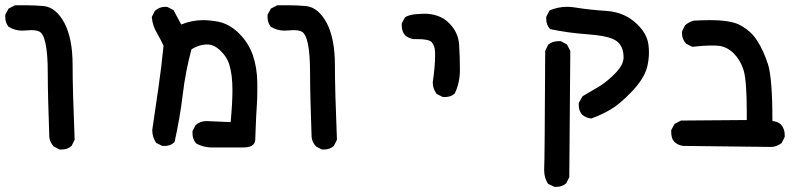

<svg xmlns="http://www.w3.org/2000/svg" viewBox="-20 -443 3040 732"><path d="M168 80.1Q162.1 -81.1 162.1 -165Q162.1 -308.6 128.9 -323.2Q117.2 -328.1 98.6 -328.1Q89.8 -328.1 81.5 -327.1Q73.2 -326.2 64.5 -326.2Q37.1 -326.2 12.7 -340.8Q0 -356.4 0 -377.9Q0 -380.9 0 -386.7L12.7 -410.2L37.1 -422.9Q51.8 -422.9 81.5 -422.9Q111.3 -422.9 146.5 -419.9Q194.3 -415 226.6 -353.5Q256.8 -293.9 256.8 -196.3Q256.8 -100.6 264.6 89.8L252.9 113.3Q237.3 127 215.8 127Q212.9 127 207 127L184.6 115.2Q169.9 98.6 168 80.1Z M670.9 -349.6Q711.9 -366.2 753.9 -366.2Q780.3 -366.2 811.5 -360.4Q855.5 -351.6 891.6 -315.4Q927.7 -279.3 943.8 -232.9Q960 -186.5 960.9 -128.9Q960.9 -115.2 960.9 -89.4Q960.9 -63.5 959 -38.1Q956.1 5.9 955.1 37.6Q954.1 69.3 953.1 90.8Q952.1 101.6 945.3 108.4Q934.6 119.1 909.2 119.1Q906.2 119.1 903.3 119.1H795.9Q792 119.1 782.7 119.1Q773.4 119.1 758.3 115.7Q743.2 112.3 727.5 103.5Q713.9 87.9 713.9 65.4Q713.9 62.5 713.9 56.6L725.6 34.2Q743.2 18.6 766.6 18.6L859.4 22.5Q866.2 -52.7 866.2 -98.6Q866.2 -158.2 854.5 -195.3Q845.7 -226.6 817.4 -252.9Q794.9 -273.4 769.5 -273.4Q752 -273.4 734.9 -267.1Q717.8 -260.7 710 -254.9Q687.5 -172.9 676.8 -83Q666 6.8 645.5 98.6Q634.8 108.4 625.5 110.8Q616.2 113.3 610.4 113.3Q604.5 113.3 598.6 113.3L575.2 101.6Q560.5 79.1 560.5 53.7V52.7L584 -108.4Q595.7 -188.5 603.5 -268.6Q591.8 -293.9 581.1 -312Q570.3 -330.1 565.4 -344.7Q560.5 -359.4 558.6 -377.9L570.3 -401.4Q587.9 -417 609.4 -417Q617.2 -417 619.1 -416L641.6 -404.3Z M1168 80.1Q1162.1 -81.1 1162.1 -165Q1162.1 -308.6 1128.9 -323.2Q1117.2 -328.1 1098.6 -328.1Q1089.8 -328.1 1081.5 -327.1Q1073.2 -326.2 1064.5 -326.2Q1037.1 -326.2 1012.7 -340.8Q1000 -356.4 1000 -377.9Q1000 -380.9 1000 -386.7L1012.7 -410.2L1037.1 -422.9Q1051.8 -422.9 1081.5 -422.9Q1111.3 -422.9 1146.5 -419.9Q1194.3 -415 1226.6 -353.5Q1256.8 -293.9 1256.8 -196.3Q1256.8 -100.6 1264.6 89.8L1252.9 113.3Q1237.3 127 1215.8 127Q1212.9 127 1207 127L1184.6 115.2Q1169.9 98.6 1168 80.1Z M1629.9 -128.9Q1638.7 -191.4 1638.7 -227.5Q1638.7 -234.4 1638.7 -245.1Q1637.7 -269.5 1625 -283.2Q1613.3 -293.9 1571.3 -293.9Q1565.4 -293.9 1558.6 -293.9Q1558.6 -293.9 1557.6 -293.9Q1539.1 -295.9 1524.4 -308.6Q1511.7 -323.2 1511.7 -344.7Q1511.7 -347.7 1511.7 -353.5L1523.4 -376Q1539.1 -389.6 1595.7 -390.6Q1597.7 -390.6 1604.5 -390.6Q1611.3 -390.6 1623.5 -388.7Q1635.7 -386.7 1647.5 -382.8Q1673.8 -374 1693.4 -353.5Q1727.5 -319.3 1730.5 -271.5Q1733.4 -223.6 1733.4 -175.8Q1733.4 -127.9 1713.9 -86.9Q1704.1 -78.1 1694.8 -75.7Q1685.5 -73.2 1679.7 -73.2Q1673.8 -73.2 1668 -73.2L1644.5 -85Q1629.9 -105.5 1629.9 -127.9Z M2054.7 208Q2054.7 204.1 2054.7 200.2Q2056.6 173.8 2058.6 -247.1V-249L2070.3 -273.4Q2087.9 -286.1 2109.4 -286.1Q2112.3 -286.1 2118.2 -286.1L2141.6 -273.4L2154.3 -249L2150.4 232.4L2138.7 255.9Q2123 269.5 2101.6 269.5Q2093.8 269.5 2091.8 268.6L2069.3 257.8Q2054.7 234.4 2054.7 208ZM2186.5 -42Q2186.5 -44.9 2186.5 -50.8L2201.2 -76.2L2257.8 -109.4Q2284.2 -124 2316.4 -154.3Q2347.7 -183.6 2354.5 -207Q2357.4 -216.8 2357.4 -222.7Q2357.4 -260.7 2337.9 -280.3Q2329.1 -289.1 2315.4 -294.9Q2286.1 -307.6 2217.8 -312.5Q2147.5 -317.4 2077.1 -332Q2062.5 -348.6 2062.5 -370.1Q2062.5 -373 2062.5 -378.9L2075.2 -403.3Q2107.4 -417 2141.6 -417Q2156.2 -417 2168.9 -415Q2228.5 -405.3 2292 -401.4Q2363.3 -396.5 2410.2 -349.6Q2446.3 -314.5 2452.1 -273.4Q2454.1 -258.8 2454.1 -243.2Q2454.1 -215.8 2447.3 -187.5Q2435.5 -142.6 2388.7 -93.8Q2342.8 -45.9 2308.6 -25.9Q2274.4 -5.9 2234.4 8.8Q2213.9 6.8 2199.2 -5.9Q2186.5 -20.5 2186.5 -42Z M2551.8 98.6Q2543.9 89.8 2541.5 80.1Q2539.1 70.3 2539.1 64.5Q2539.1 58.6 2539.1 52.7L2551.8 29.3L2576.2 16.6L2827.1 14.6Q2827.1 1 2827.1 -12.7Q2827.1 -133.8 2815.4 -173.8Q2802.7 -214.8 2775.9 -240.7Q2749 -266.6 2716.8 -268.6Q2708 -269.5 2687.5 -269.5Q2667 -269.5 2619.1 -264.6L2595.7 -276.4Q2580.1 -293.9 2580.1 -315.4Q2580.1 -323.2 2581.1 -325.2L2591.8 -346.7Q2606.4 -359.4 2625 -364.3Q2625 -364.3 2626 -364.3Q2658.2 -366.2 2684.6 -366.2Q2764.6 -366.2 2798.8 -348.6Q2843.8 -325.2 2867.2 -287.1Q2890.6 -251 2907.7 -198.7Q2924.8 -146.5 2924.8 18.6Q2943.4 19.5 2957 31.2Q2971.7 47.9 2971.7 70.3Q2971.7 74.2 2971.7 79.1L2960 102.5Q2940.4 116.2 2922.9 117.2L2585 113.3Q2566.4 111.3 2551.8 98.6Z"/></svg>

Font: JasonHandwriting2
Style: SemiBold
Weight: 600
Version: Version 1.04.7